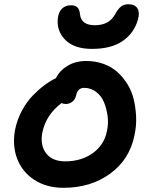

<svg xmlns="http://www.w3.org/2000/svg" viewBox="-20 -876 705 907"><path d="M415 -645Q331.5 -645 289.6 -686.5Q247.6 -728 252.9 -787.1Q256.3 -819.3 272.9 -835.2Q289.6 -851.1 314.9 -851.1Q335.4 -851.1 345.7 -841.1Q356 -831.1 357.9 -808.1Q363.8 -756.8 428.2 -756.8Q494.6 -756.8 522.9 -807.1Q536.6 -833 551 -844.5Q565.4 -856 585.9 -856Q617.7 -856 629.4 -836.2Q641.1 -816.4 631.8 -784.2Q613.8 -719.7 559.6 -682.4Q505.4 -645 415 -645ZM279.8 11.2Q199.7 11.2 141.8 -26.6Q84 -64.5 60.5 -127.7Q37.1 -190.9 51.8 -266.1Q61.5 -312 83.7 -353.5Q106 -395 134.5 -424.3Q163.1 -453.6 190.4 -473.9Q217.8 -494.1 244.1 -506.8Q261.7 -542.5 299.3 -565.2Q336.9 -587.9 387.2 -587.9Q431.2 -587.9 469 -574.2Q506.8 -560.5 534.2 -536.1Q561.5 -511.7 582 -478.5Q602.5 -445.3 611.8 -406.2Q621.1 -367.2 623 -324.2Q625 -281.2 615.2 -236.8Q592.3 -122.6 500.5 -55.7Q408.7 11.2 279.8 11.2ZM180.2 -251Q168.5 -190.9 197.5 -152.3Q226.6 -113.8 288.1 -113.8Q364.3 -113.8 418.2 -152.6Q472.2 -191.4 484.9 -255.9Q493.2 -291 488.3 -327.6Q483.4 -364.3 470.9 -393.8Q458.5 -423.3 433.8 -442.1Q409.2 -460.9 377.9 -460.9Q346.7 -460.9 339.8 -425.8Q335.4 -406.2 321.8 -395.5Q308.1 -384.8 291 -384.8Q279.8 -384.8 271 -389.2Q197.8 -334.5 180.2 -251Z"/></svg>

Font: Shantell Sans Irregular Bouncy
Style: Italic
Weight: 600
Italic angle: -11.31°
Designer: Stephen Nixon, Anya Danilova, Shantell Martin
Foundry: Arrow Type
Version: Version 1.006;[9816181b4]